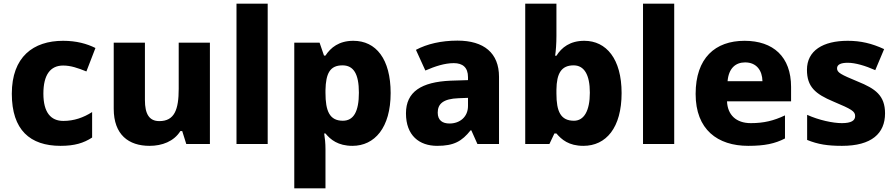

<svg xmlns="http://www.w3.org/2000/svg" viewBox="-20 -780 4853 1040"><path d="M308 10C384 10 433 -5 479 -35V-173C432 -143 381 -125 323 -125C256 -125 215 -170 215 -273C215 -375 253 -425 322 -425C363 -425 401 -412 448 -393L497 -520C451 -543 394 -559 322 -559C160 -559 44 -472 44 -272C44 -76 143 10 308 10Z M1117 -549H948V-299C948 -186 925 -124 843 -124C788 -124 765 -163 765 -238V-549H596V-191C596 -50 677 10 790 10C858 10 922 -14 957 -70H967L989 0H1117Z M1430 0V-760H1261V0Z M1894 -559C1816 -559 1771 -522 1743 -479H1735L1711 -549H1574V240H1743V28C1743 -4 1740 -32 1736 -57H1743C1770 -24 1811 10 1889 10C2009 10 2096 -88 2096 -276C2096 -460 2017 -559 1894 -559ZM1835 -426C1895 -426 1924 -380 1924 -278C1924 -175 1895 -126 1837 -126C1765 -126 1743 -179 1743 -277V-292C1745 -382 1767 -426 1835 -426Z M2458 -560C2370 -560 2293 -542 2233 -510L2284 -398C2337 -421 2389 -438 2438 -438C2486 -438 2515 -415 2515 -362V-346L2421 -343C2262 -336 2179 -283 2179 -166C2179 -46 2251 10 2348 10C2439 10 2482 -15 2529 -74H2533L2566 0H2683V-364C2683 -493 2601 -560 2458 -560ZM2464 -248 2515 -250V-206C2515 -147 2471 -111 2415 -111C2377 -111 2351 -128 2351 -170C2351 -217 2380 -245 2464 -248Z M2994 -585V-760H2825V0H2956L2983 -57H2994C3022 -24 3061 10 3140 10C3263 10 3347 -88 3347 -276C3347 -461 3264 -559 3145 -559C3068 -559 3022 -523 2994 -478H2987C2991 -504 2994 -545 2994 -585ZM3087 -426C3144 -426 3175 -376 3175 -278C3175 -179 3143 -126 3089 -126C3017 -126 2994 -176 2994 -273V-294C2995 -383 3021 -426 3087 -426Z M3632 0V-760H3463V0Z M4013 -559C3854 -559 3748 -466 3748 -271C3748 -78 3867 10 4033 10C4122 10 4178 -2 4232 -30V-155C4171 -126 4117 -113 4047 -113C3966 -113 3921 -159 3918 -231H4265V-309C4265 -473 4168 -559 4013 -559ZM4016 -442C4078 -442 4109 -398 4110 -340H3921C3927 -410 3964 -442 4016 -442Z M4774 -166C4774 -263 4721 -300 4627 -338C4533 -377 4514 -387 4514 -410C4514 -430 4534 -440 4572 -440C4613 -440 4667 -424 4721 -400L4769 -514C4702 -545 4642 -559 4572 -559C4438 -559 4351 -506 4351 -402C4351 -310 4396 -271 4494 -230C4594 -188 4612 -177 4612 -151C4612 -127 4591 -113 4540 -113C4492 -113 4416 -129 4352 -158V-22C4411 2 4463 10 4541 10C4701 10 4774 -57 4774 -166Z"/></svg>

Font: Noto Sans Ethiopic ExtraBold
Style: Regular
Weight: 800
Designer: Monotype Design Team
Foundry: Monotype Imaging Inc.
Version: Version 2.102